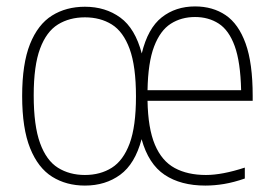

<svg xmlns="http://www.w3.org/2000/svg" viewBox="-20 -569 848 598"><path d="M244.5 9Q186.5 9 142.5 -18.5Q98.5 -46 73.8 -107.5Q49 -169 49 -270Q49 -370.5 73.5 -431.8Q98 -493 142 -520.5Q186 -548 244.5 -548Q308.5 -548 354.8 -514.2Q401 -480.5 421.5 -402.5Q440.5 -481 483.8 -515Q527 -549 587.5 -549Q642.5 -549 682.8 -521.8Q723 -494.5 745 -433.5Q767 -372.5 767 -270.5V-255H439.5Q441 -169 462.5 -118.2Q484 -67.5 524 -45.8Q564 -24 621.5 -24Q672 -24 742.5 -47V-13Q708 -1 678 4Q648 9 619.5 9Q543 9 492.8 -24.5Q442.5 -58 421 -135.5Q400.5 -58.5 354.5 -24.8Q308.5 9 244.5 9ZM587.5 -516Q544.5 -516 511.8 -495Q479 -474 460 -424.2Q441 -374.5 439.5 -288H731Q729 -376 711 -425.5Q693 -475 661.2 -495.5Q629.5 -516 587.5 -516ZM244.5 -24Q292.5 -24 328.2 -46.5Q364 -69 383.8 -122.2Q403.5 -175.5 403.5 -268.5Q403.5 -362.5 383.8 -416.5Q364 -470.5 328.2 -492.8Q292.5 -515 244.5 -515Q196.5 -515 160.5 -492.8Q124.5 -470.5 104.8 -417.5Q85 -364.5 85 -272Q85 -177.5 104.8 -123.2Q124.5 -69 160.5 -46.5Q196.5 -24 244.5 -24Z"/></svg>

Font: Encode Sans SemiCondensed SemiCondensed Thin
Style: Regular
Weight: 100
Width: 4
Designer: Multiple Designers
Foundry: Impallari Type
Version: Version 3.000; ttfautohint (v1.8.3) -l 8 -r 50 -G 200 -x 14 